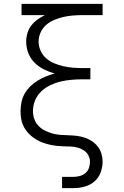

<svg xmlns="http://www.w3.org/2000/svg" viewBox="-20 -755 640 990"><path d="M300 215V157H359Q375 157 391.5 152.5Q408 148 420.5 137.5Q433 127 438.5 111Q444 95 444 79Q444 61 435 45Q426 29 411 19.5Q396 10 378.5 5.5Q361 1 343 0.5Q325 0 307 -0.5Q289 -1 271.5 -3Q254 -5 236.5 -9Q219 -13 202 -19Q185 -25 169.5 -34Q154 -43 140.5 -54.5Q127 -66 116 -80.5Q105 -95 98 -111.5Q91 -128 88.5 -146Q86 -164 86 -182Q86 -206 91 -229.5Q96 -253 108 -273.5Q120 -294 137 -310.5Q154 -327 174.5 -339.5Q195 -352 217 -361Q239 -370 262 -376Q233 -384 206 -397.5Q179 -411 158 -432Q137 -453 126 -481.5Q115 -510 115 -540Q115 -562 121.5 -584Q128 -606 141.5 -623.5Q155 -641 173.5 -654.5Q192 -668 212 -677H91V-735H509V-677H404Q380 -677 355.5 -675Q331 -673 307 -667.5Q283 -662 260 -652.5Q237 -643 218.5 -627Q200 -611 189.5 -588Q179 -565 179 -541Q179 -516 189.5 -493Q200 -470 218.5 -454Q237 -438 260 -428.5Q283 -419 307 -413.5Q331 -408 355.5 -406Q380 -404 404 -404H446V-346H404Q376 -346 348 -343.5Q320 -341 292.5 -334.5Q265 -328 239 -315.5Q213 -303 192.5 -283.5Q172 -264 161 -237.5Q150 -211 150 -182Q150 -182 150 -182Q150 -182 150 -182Q150 -161 157 -141Q164 -121 178.5 -106Q193 -91 212 -81.5Q231 -72 251 -66.5Q271 -61 292 -59.5Q313 -58 334 -57.5Q355 -57 375.5 -54.5Q396 -52 416 -45.5Q436 -39 453.5 -27.5Q471 -16 484 0.5Q497 17 503 37.5Q509 58 509 78Q509 107 498.5 135Q488 163 466 181.5Q444 200 415.5 207.5Q387 215 359 215Z"/></svg>

Font: Iosevka SS04 Light Extended
Style: Regular
Weight: 300
Width: 7
Monospace: yes
Designer: Belleve Invis
Foundry: Belleve Invis
Version: Version 19.0.0; ttfautohint (v1.8.4)